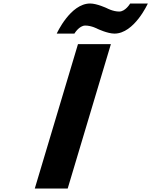

<svg xmlns="http://www.w3.org/2000/svg" viewBox="-20 -1077 865 1097"><path d="M537.6 -912C537.6 -912 594.5 -885 633.9 -885C747.3 -885 824.7 -1057 824.7 -1057H723.7C723.7 -1057 697 -1011 661.2 -1011C625.2 -1011 590.9 -1030 590.9 -1030C590.9 -1030 534 -1057 495 -1057C381.6 -1057 304.1 -885 304.1 -885H405.1C405.1 -885 431.9 -931 467.3 -931C503.3 -931 537.6 -912 537.6 -912ZM613.6 -825H425.6L178.8 0H366.8Z"/></svg>

Font: Hussar
Style: BdSuprExtOblThree
Weight: 700
Foundry: Cannot Into Space Fonts
Version: Version 2.00